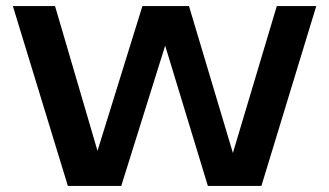

<svg xmlns="http://www.w3.org/2000/svg" viewBox="-20 -615 1088 635"><path d="M204.5 0 22.5 -595H162L318.5 -61.5H285.5L451 -595H605L764.5 -61.5H736L895.5 -595H1026L844.5 0H667.5L508 -524H545L381 0Z"/></svg>

Font: Encode Sans SC SemiExpanded SemiBold
Style: Regular
Weight: 600
Width: 6
Designer: Multiple Designers
Foundry: Impallari Type
Version: Version 3.002